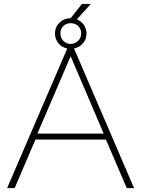

<svg xmlns="http://www.w3.org/2000/svg" viewBox="-20 -950 715 970"><path d="M354 -705.1 657.2 0H620.1L515.1 -245.1H159.2L54.2 0H16.1L319.8 -705.1Q292.5 -710.4 275.1 -731.4Q257.8 -752.4 257.8 -780.8Q257.8 -813.5 280.8 -835.7Q303.7 -857.9 336.9 -857.9L394 -930.2H439L368.2 -852.1Q390.1 -843.3 403.6 -824.2Q417 -805.2 417 -780.8Q417 -752.4 399.4 -731.4Q381.8 -710.4 354 -705.1ZM285.2 -780.8Q285.2 -758.3 300.3 -743.2Q315.4 -728 336.9 -728Q357.4 -728 373.8 -743.2Q390.1 -758.3 390.1 -780.8Q390.1 -804.2 374.8 -818.6Q359.4 -833 336.9 -833Q315.4 -833 300.3 -818.6Q285.2 -804.2 285.2 -780.8ZM168.9 -274.9H503.9L336.9 -666Z"/></svg>

Font: Rawline ExtraLight
Style: Regular
Weight: 275
Designer: Matt McInerney, Pablo Impallari, Rodrigo Fuenzalida
Foundry: Matt McInerney, Pablo Impallari, Rodrigo Fuenzalida
Version: Version 4.020;PS 004.020;hotconv 1.0.88;makeotf.lib2.5.64775